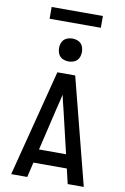

<svg xmlns="http://www.w3.org/2000/svg" viewBox="-111 -1125 772 1188"><g transform="rotate(10 275.0 -531.0)"><path d="M47 0 219 -670H331L503 0H402L380 -94H170L148 0ZM360 -180 297 -447Q291 -470 285.5 -493Q280 -516 275 -539Q270 -516 264.5 -493Q259 -470 253 -447L190 -180ZM275 -748Q261 -748 246.5 -752.5Q232 -757 222 -767Q212 -777 207.5 -791.5Q203 -806 203 -820Q203 -834 207.5 -848.5Q212 -863 222 -873Q232 -883 246.5 -887.5Q261 -892 275 -892Q289 -892 303.5 -887.5Q318 -883 328 -873Q338 -863 342.5 -848.5Q347 -834 347 -820Q347 -806 342.5 -791.5Q338 -777 328 -767Q318 -757 303.5 -752.5Q289 -748 275 -748ZM114 -988V-1062H436V-988Z"/></g></svg>

Font: Lode Dark
Style: Bold
Weight: 700
Monospace: yes
Designer: Belleve Invis
Foundry: Belleve Invis
Version: Version 29.2.0; ttfautohint (v1.8.3)